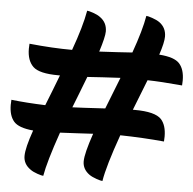

<svg xmlns="http://www.w3.org/2000/svg" viewBox="-54 -781 879 876"><g transform="rotate(5 386.0 -343.0)"><path d="M712 -186 711 -163Q615 -172 510 -174Q458 -28 447 41Q440 41 419.5 34Q399 27 386 18Q354 -5 354 -41Q354 -77 386 -170Q364 -169 314 -166Q264 -163 235 -162Q187 -24 176 41Q169 41 148.5 34Q128 27 116 18Q83 -5 83 -42Q83 -79 112 -161Q45 -167 22.5 -193.5Q0 -220 0 -269Q0 -273 0.5 -280.5Q1 -288 1 -292Q71 -284 157 -281Q165 -302 184 -349.5Q203 -397 212 -422H205Q117 -422 88.5 -449.5Q60 -477 60 -531Q60 -535 60.5 -542.5Q61 -550 61 -554Q169 -543 257 -543Q297 -653 310 -727Q317 -727 337.5 -720Q358 -713 370 -704Q403 -681 403 -640Q403 -615 381 -546Q409 -547 462.5 -550.5Q516 -554 532 -555Q570 -661 581 -727Q588 -727 608.5 -720Q629 -713 642 -704Q674 -681 674 -640Q674 -613 655 -556Q725 -551 748.5 -524.5Q772 -498 772 -448L771 -425Q672 -434 612 -435L557 -295H566Q659 -295 688 -264Q712 -237 712 -186ZM488 -435Q460 -434 406.5 -430.5Q353 -427 337 -426Q327 -399 305.5 -344.5Q284 -290 281 -282Q314 -283 431 -290Z"/></g></svg>

Font: MeriendaOneRegular
Style: Regular
Weight: 400
Designer: Eduardo Rodriguez Tunni
Foundry: Eduardo Rodriguez Tunni
Version: Version 1.001